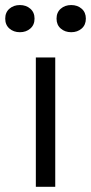

<svg xmlns="http://www.w3.org/2000/svg" viewBox="-51 -722 352 742"><path d="M-14.6 -611.7Q-30.8 -625.8 -30.8 -650Q-30.8 -674.2 -14.6 -688.3Q1.7 -702.5 25.8 -702.5Q50 -702.5 66.2 -688.3Q82.5 -674.2 82.5 -650Q82.5 -625.8 66.2 -611.7Q50 -597.5 25.8 -597.5Q1.7 -597.5 -14.6 -611.7ZM183.8 -611.7Q167.5 -625.8 167.5 -650Q167.5 -674.2 183.8 -688.3Q200 -702.5 224.2 -702.5Q248.3 -702.5 264.6 -688.3Q280.8 -674.2 280.8 -650Q280.8 -625.8 264.6 -611.7Q248.3 -597.5 224.2 -597.5Q200 -597.5 183.8 -611.7ZM87.5 0V-500H162.5V0Z"/></svg>

Font: Boon
Style: Regular
Weight: 400
Designer: Sungsit Sawaiwan
Foundry: FontUni
Version: Version 3.0